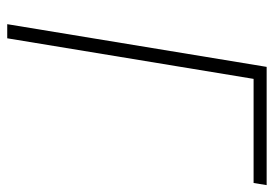

<svg xmlns="http://www.w3.org/2000/svg" viewBox="-136 -640 775 544"><g transform="rotate(90 252.0 -367.5)"><path d="M48 0 169 -735H504L498 -698H203L88 0Z"/></g></svg>

Font: Iosevka SS04 XLt Obl
Style: Regular
Weight: 200
Italic angle: -9°
Monospace: yes
Designer: Belleve Invis
Foundry: Belleve Invis
Version: Version 19.0.0; ttfautohint (v1.8.4)